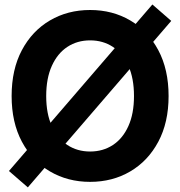

<svg xmlns="http://www.w3.org/2000/svg" viewBox="-20 -783 787 839"><path d="M373.7 11.7Q275.9 11.7 198.2 -34Q120.5 -79.7 75.6 -163.9Q30.8 -248.1 30.8 -363.3Q30.8 -479.5 75.6 -563.8Q120.5 -648.1 198.2 -693.7Q275.9 -739.3 373.7 -739.3Q471.7 -739.3 549.2 -693.7Q626.7 -648.1 671.7 -563.8Q716.7 -479.5 716.7 -363.3Q716.7 -247.8 671.7 -163.6Q626.7 -79.4 549.2 -33.9Q471.7 11.7 373.7 11.7ZM373.7 -120.9Q429.9 -120.9 473.2 -149.3Q516.5 -177.7 541 -232Q565.5 -286.2 565.5 -363.3Q565.5 -440.9 541 -495.3Q516.5 -549.8 473.2 -578.2Q429.9 -606.6 373.7 -606.6Q317.8 -606.6 274.5 -578.2Q231.2 -549.8 206.6 -495.3Q181.9 -440.9 181.9 -363.3Q181.9 -286.2 206.6 -232Q231.2 -177.7 274.5 -149.3Q317.8 -120.9 373.7 -120.9ZM101.6 35.8 19.1 -35.8 645.9 -763.4 728.3 -691.7Z"/></svg>

Font: Inter Khmer Looped
Style: Regular
Weight: 400
Designer: Rasmus Andersson, Sovichet Tep
Foundry: Anagata Design
Version: Version 1.000